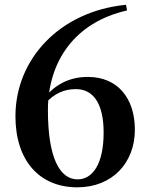

<svg xmlns="http://www.w3.org/2000/svg" viewBox="-20 -777 634 813"><path d="M307.5 16.2C455.9 16.2 551.1 -88.1 551.1 -227.5C551.1 -359.9 479.4 -451.3 351.9 -451.3C272.2 -451.3 206.2 -417 158.7 -350.2H150.6L170 -337C210.7 -383.5 254.9 -399.7 301.1 -399.7C376.6 -399.7 418.8 -336.2 418.8 -215.7C418.8 -79.8 370.6 -17.5 308.5 -17.5C231.9 -17.5 182.9 -111.2 182.9 -310.3C182.9 -518.5 298 -683.1 518.1 -732.8L513.4 -756.7C232.1 -729.1 45.4 -526.1 45.4 -284.9C45.4 -97.1 146.6 16.2 307.5 16.2Z"/></svg>

Font: Source Han Serif CN VF
Style: Regular
Weight: 250
Designer: Ryoko NISHIZUKA 西塚涼子 (kana & ideographs); Frank Grießhammer (Latin, Greek & Cyrillic); Wenlong ZHANG 张文龙 (bopomofo); San
Foundry: Adobe
Version: Version 2.002;hotconv 1.1.0;makeotfexe 2.6.0